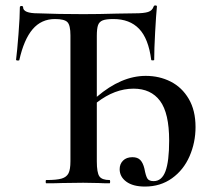

<svg xmlns="http://www.w3.org/2000/svg" viewBox="-20 -674 791 706"><path d="M699 -207Q699 -150 677 -99.5Q655 -49 612.5 -18.5Q570 12 513 12Q469 12 444.5 -6Q420 -24 420 -52Q420 -71 432.5 -83.5Q445 -96 467 -96Q486 -96 496 -85.5Q506 -75 511 -54Q516 -27 522 -17.5Q528 -8 545 -8Q575 -8 588.5 -44.5Q602 -81 602 -157Q602 -258 568.5 -303Q535 -348 471 -348Q402 -348 336 -297V-81Q336 -39 345.5 -25.5Q355 -12 383 -12Q385 -12 385 -6Q385 0 383 0Q358 0 343 -1L286 -2L208 -1Q187 0 150 0Q148 0 148 -6Q148 -12 150 -12Q189 -12 207 -17.5Q225 -23 232 -37Q239 -51 239 -81V-544Q239 -581 228 -592.5Q217 -604 182 -604Q132 -604 100 -566.5Q68 -529 51 -453Q50 -451 44.5 -451.5Q39 -452 39 -454Q43 -484 48 -548.5Q53 -613 53 -647Q53 -652 59 -652Q65 -652 65 -647Q65 -625 120 -625Q195 -622 286 -622Q344 -622 410 -624L476 -625Q509 -625 524.5 -630Q540 -635 545 -650Q546 -654 551.5 -654Q557 -654 557 -650Q554 -620 550.5 -556.5Q547 -493 547 -454Q547 -452 541.5 -452Q536 -452 536 -454Q526 -532 491.5 -568Q457 -604 397 -604Q370 -604 357.5 -599Q345 -594 340.5 -581.5Q336 -569 336 -542V-318Q426 -395 516 -395Q566 -395 607.5 -374Q649 -353 674 -310.5Q699 -268 699 -207Z"/></svg>

Font: Cormorant SC SemiBold
Style: Regular
Weight: 600
Designer: Christian Thalmann (Catharsis Fonts)
Version: Version 3.000